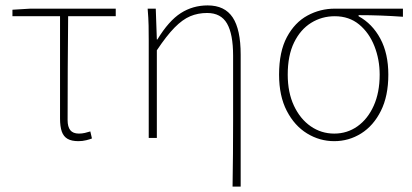

<svg xmlns="http://www.w3.org/2000/svg" viewBox="-20 -510 1522 710"><path d="M270 12Q245 12 230 3.5Q215 -5 208.5 -23.5Q202 -42 202 -72V-450H26V-474L92 -478H408V-450H232Q231 -353 230.5 -258Q230 -163 230 -66Q230 -41 240 -28.5Q250 -16 272 -16Q283 -16 294 -18.5Q305 -21 314 -24L320 2Q313 5 299 8.5Q285 12 270 12Z M840 180Q841 120 841.5 59.5Q842 -1 842 -62Q842 -123 842 -183.5Q842 -244 842 -304Q842 -384 819.5 -423Q797 -462 746 -462Q712 -462 683.5 -450Q655 -438 625.5 -408Q596 -378 560 -324V0H530V-360Q530 -389 529.5 -415.5Q529 -442 526 -478H556L560 -364H562Q604 -433 648.5 -461.5Q693 -490 748 -490Q811 -490 840.5 -445.5Q870 -401 870 -308V180Z M1216 12Q1162 12 1115.5 -16.5Q1069 -45 1040.5 -100Q1012 -155 1012 -234Q1012 -319 1041 -373Q1070 -427 1117 -452.5Q1164 -478 1218 -478H1470V-448Q1428 -451 1388 -452.5Q1348 -454 1306 -454V-450Q1357 -422 1386.5 -367Q1416 -312 1416 -234Q1416 -155 1388.5 -100Q1361 -45 1315.5 -16.5Q1270 12 1216 12ZM1216 -16Q1264 -16 1302 -43Q1340 -70 1362 -119Q1384 -168 1384 -234Q1384 -290 1364.5 -339.5Q1345 -389 1308 -419.5Q1271 -450 1218 -450Q1170 -450 1130.5 -425.5Q1091 -401 1067.5 -353Q1044 -305 1044 -234Q1044 -168 1067 -119Q1090 -70 1129 -43Q1168 -16 1216 -16Z"/></svg>

Font: Source Sans Variable
Style: Regular
Weight: 200
Designer: Paul D. Hunt
Foundry: Adobe Systems Incorporated
Version: Version 3.006;hotconv 1.0.111;makeotfexe 2.5.65597